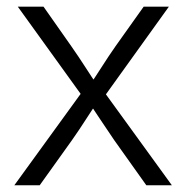

<svg xmlns="http://www.w3.org/2000/svg" viewBox="-20 -549 552 569"><path d="M22.5 0 236.8 -295.4V-246.1L32.7 -529.3H108.9L190.9 -412.6Q213.4 -380.4 233.2 -349.6Q252.9 -318.8 273.4 -289.1H240.7Q261.2 -318.8 280.8 -349.6Q300.3 -380.4 322.8 -412.6L405.8 -529.3H480.5L276.4 -245.1V-293.5L489.3 0H413.6L318.4 -133.8Q296.9 -165 277.8 -194.1Q258.8 -223.1 239.3 -252H272.5Q252.4 -223.1 233.9 -194.1Q215.3 -165 193.4 -133.8L97.7 0Z"/></svg>

Font: Inter 24pt Light
Style: Regular
Weight: 300
Designer: Rasmus Andersson
Foundry: rsms
Version: Version 4.001;git-66647c0bb